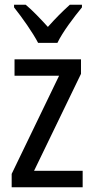

<svg xmlns="http://www.w3.org/2000/svg" viewBox="-20 -786 393 806"><path d="M140 -606H221C243 -652 291 -715 324 -755V-766H273C239 -735 215 -711 181 -673C150 -707 116 -743 88 -766H39V-755C74 -711 117 -650 140 -606ZM327 0V-69H123L320 -476V-537H41V-468H228L29 -56V0Z"/></svg>

Font: Noto Sans Telugu Condensed
Style: Regular
Weight: 400
Width: 3
Designer: Jelle Bosma - Monotype Design Team
Foundry: Monotype Imaging Inc.
Version: Version 2.005